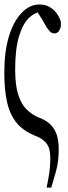

<svg xmlns="http://www.w3.org/2000/svg" viewBox="-22 -578 308 872"><path d="M135.3 37.6Q97.7 22 71.8 -1Q45.9 -23.9 29.3 -58.1Q12.7 -91.8 5.4 -139.2Q-2.4 -186.5 -2.4 -249Q-2.4 -344.2 18.6 -412.6Q39.6 -481.4 75.7 -519Q111.8 -557.6 156.7 -557.6Q182.6 -557.6 201.7 -547.1Q220.7 -536.6 233.9 -519.5Q246.6 -502.9 254.4 -480V-475.1V-470.7V-467.8V-464.8V-462.4Q254.4 -460.9 254.4 -460.4Q254.4 -452.1 246.6 -438.5Q238.8 -426.3 225.1 -426.3Q216.3 -426.3 208 -432.1Q199.7 -439 188 -457Q168.5 -493.2 149.4 -521Q147.5 -524.9 146 -520Q127 -513.7 108.9 -496.1Q81.1 -469.2 64 -411.6Q46.9 -355 46.9 -262.7Q46.9 -189.9 61 -147.5Q75.2 -104 98.4 -81.5Q121.6 -59.1 148.9 -46.4Q186.5 -33.2 206.5 -13.2Q226.6 6.8 235.8 34.2Q244.6 62.5 244.6 99.1Q244.6 126.5 241.7 152.3Q238.8 178.2 230.5 206.5Q222.2 235.8 210.9 273.9H189.9Q197.3 237.3 202.1 205.6Q206.5 175.3 206.5 144Q206.5 113.8 200.7 95.2Q194.8 77.1 179.7 63Q164.1 48.3 135.3 37.6Z"/></svg>

Font: Scarab Serif
Style: Condensed-Light
Weight: 300
Designer: John Roberts
Foundry: Scarab
Version: 1.0